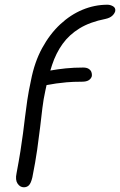

<svg xmlns="http://www.w3.org/2000/svg" viewBox="-20 -780 508 813"><path d="M81 13Q65 13 54.5 -2.5Q44 -18 50 -46Q60 -99 66.5 -140Q73 -181 77.5 -216Q82 -251 86 -284.5Q90 -318 95.5 -355.5Q101 -393 111 -439Q126 -517 158.5 -576.5Q191 -636 235 -677Q279 -718 330 -739Q381 -760 435 -760Q447 -760 458.5 -753.5Q470 -747 468 -733Q465 -722 455 -713Q445 -704 427 -700Q361 -687 317 -660Q273 -633 245 -594Q217 -555 200.5 -505Q184 -455 172 -396Q164 -360 159.5 -322.5Q155 -285 150 -242Q145 -199 137.5 -146.5Q130 -94 117 -29Q111 -4 102.5 4.5Q94 13 81 13ZM166 -419Q156 -419 149.5 -424.5Q143 -430 146 -440Q148 -453 159 -465Q170 -477 191 -481Q224 -487 258.5 -490.5Q293 -494 332 -494Q347 -494 355.5 -488.5Q364 -483 367 -475Q370 -467 369 -458Q366 -447 356 -440.5Q346 -434 327 -434Q288 -434 261.5 -431.5Q235 -429 217.5 -426.5Q200 -424 188 -421.5Q176 -419 166 -419Z"/></svg>

Font: Shantell Sans Light
Style: Italic
Weight: 300
Italic angle: -11°
Designer: Stephen Nixon, Anya Danilova, Shantell Martin
Foundry: Arrow Type
Version: Version 1.008;[ac192a2d6]